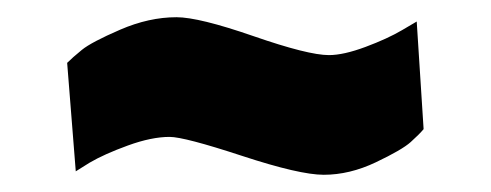

<svg xmlns="http://www.w3.org/2000/svg" viewBox="-20 -413 570 223"><path d="M464 -388 472 -263Q467 -257 457 -248Q447 -239 416.5 -224.5Q386 -210 356 -210Q328 -210 261 -232Q194 -254 177 -254Q156 -254 128.5 -244Q101 -234 84 -224L68 -214L58 -340Q64 -346 75 -355Q86 -364 119.5 -378.5Q153 -393 185 -393Q211 -393 274.5 -371Q338 -349 362 -349Q379 -349 404.5 -358.5Q430 -368 447 -378Z"/></svg>

Font: TypoPRO Titillium Maps
Style: 999 wt
Weight: 900
Designer: Campivisivi
Foundry: Accademia di Belle Arti di Urbino and students of MA course of Visual design
Version: Version 001.001